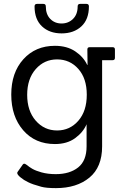

<svg xmlns="http://www.w3.org/2000/svg" viewBox="-20 -735 651 989"><path d="M268 234Q218 234 192.5 227Q167 220 151.5 214.5Q136 209 125 203.5Q114 198 104 192Q60 163 71 150L97 113Q103 104 114 112Q115 112 120.5 116.5Q126 121 131.5 125Q137 129 146.5 134.5Q156 140 168 144.5Q180 149 194 153Q227 162 267 162Q339 162 382.5 127.5Q426 93 426 19V-95Q408 -53 366.5 -23Q325 7 263 7Q161 7 99.5 -64Q38 -135 38 -248Q38 -361 100.5 -430Q163 -499 263 -499Q325 -499 367.5 -470.5Q410 -442 429 -401H431L430 -480Q430 -492 442 -492H560Q572 -492 572 -480V-437Q572 -425 560 -425H506V19Q506 126 440.5 180Q375 234 268 234ZM120 -246.5Q120 -164 164 -113.5Q208 -63 274 -63Q340 -63 383.5 -113Q427 -163 427 -247Q427 -331 383.5 -380Q340 -429 274 -429Q208 -429 164 -379Q120 -329 120 -246.5ZM393 -715H425Q438 -715 438 -702Q438 -635 399 -599Q360 -563 297.5 -563Q235 -563 196.5 -599Q158 -635 158 -702Q158 -715 171 -715H203Q216 -715 216 -702Q216 -661 239 -637.5Q262 -614 297 -614Q332 -614 356 -637.5Q380 -661 380 -702Q380 -715 393 -715Z"/></svg>

Font: Sanchez
Style: Regular
Weight: 400
Designer: Daniel Hernández
Foundry: LatinoType
Version: Version 1.001